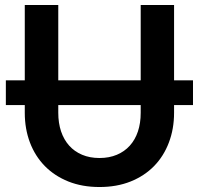

<svg xmlns="http://www.w3.org/2000/svg" viewBox="-20 -743 799 771"><path d="M545 -321H214V-290.5Q214 -249 225.2 -215.5Q236.5 -182 257.8 -158.2Q279 -134.5 309.8 -121.5Q340.5 -108.5 379.5 -108.5Q418.5 -108.5 449.2 -121.5Q480 -134.5 501.2 -158Q522.5 -181.5 533.8 -215Q545 -248.5 545 -290ZM755 -321H679V-290Q679 -225.5 658.2 -170.8Q637.5 -116 598.8 -76.2Q560 -36.5 504.5 -14.2Q449 8 379.5 8Q310 8 254.5 -14.2Q199 -36.5 160 -76.2Q121 -116 100.2 -170.8Q79.5 -225.5 79.5 -290V-321H3.5V-420.5H79.5V-723H214V-420.5H545V-723H679V-420.5H755Z"/></svg>

Font: Lato 2
Style: Bold
Weight: 700
Designer: Lukasz Dziedzic with Adam Twardoch and Botio Nikoltchev
Foundry: tyPoland Lukasz Dziedzic
Version: Version 2.015; 2015-08-06; http://www.latofonts.com/